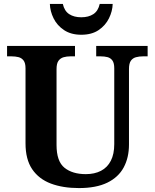

<svg xmlns="http://www.w3.org/2000/svg" viewBox="-20 -948 787 978"><path d="M382 10Q300 10 239 -13Q178 -36 144 -86Q110 -136 110 -218V-600Q110 -627 100 -640Q90 -653 74 -657Q58 -661 38 -661H16V-714H362V-661H339Q320 -661 304 -656.5Q288 -652 278 -638.5Q268 -625 268 -596V-210Q268 -126 308.5 -93.5Q349 -61 417 -61Q462 -61 494.5 -78Q527 -95 544.5 -129Q562 -163 562 -214V-600Q562 -627 552.5 -640Q543 -653 527.5 -657Q512 -661 492 -661H470V-714H732V-661H709Q689 -661 672.5 -656.5Q656 -652 646.5 -638.5Q637 -625 637 -596V-212Q637 -145 610 -95Q583 -45 526.5 -17.5Q470 10 382 10ZM394 -771Q342 -771 306.5 -794.5Q271 -818 253 -854.5Q235 -891 234 -928H300Q308 -892 332.5 -876Q357 -860 394 -860Q431 -860 455.5 -876Q480 -892 488 -928H554Q553 -891 535 -854.5Q517 -818 482 -794.5Q447 -771 394 -771Z"/></svg>

Font: Noto Serif Khmer
Style: Bold
Weight: 700
Version: Version 2.003